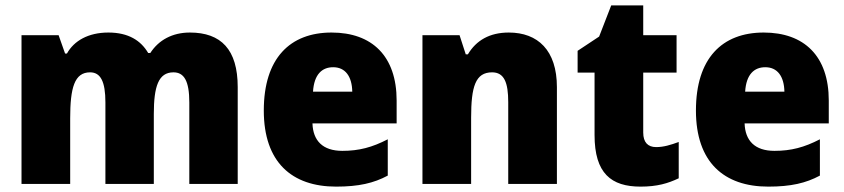

<svg xmlns="http://www.w3.org/2000/svg" viewBox="-20 -684 3138 714"><path d="M686 -563C621 -563 570 -535 539 -487H531C504 -533 458 -563 383 -563C308 -563 255 -532 229 -485H222L198 -553H60V0H241V-244C241 -358 257 -415 315 -415C354 -415 372 -381 372 -303V0H552V-260C552 -362 569 -415 625 -415C664 -415 684 -384 684 -303V0H864V-360C864 -500 802 -563 686 -563Z M1213 -563C1058 -563 961 -467 961 -273C961 -81 1065 10 1230 10C1314 10 1370 -3 1422 -31V-166C1364 -136 1315 -123 1253 -123C1180 -123 1144 -161 1142 -225H1455V-310C1455 -476 1363 -563 1213 -563ZM1219 -434C1264 -434 1289 -400 1290 -343H1144C1148 -408 1178 -434 1219 -434Z M1872 -563C1801 -563 1751 -534 1720 -482H1712L1689 -553H1551V0H1732V-246C1732 -362 1748 -415 1810 -415C1855 -415 1870 -377 1870 -304V0H2051V-360C2051 -497 1980 -563 1872 -563Z M2420 -137C2389 -137 2372 -155 2372 -191V-414H2496V-553H2372V-664H2253L2208 -548L2128 -495V-414H2191V-182C2191 -39 2253 10 2362 10C2424 10 2464 -2 2504 -21V-156C2474 -145 2448 -137 2420 -137Z M2820 -563C2665 -563 2568 -467 2568 -273C2568 -81 2672 10 2837 10C2921 10 2977 -3 3029 -31V-166C2971 -136 2922 -123 2860 -123C2787 -123 2751 -161 2749 -225H3062V-310C3062 -476 2970 -563 2820 -563ZM2826 -434C2871 -434 2896 -400 2897 -343H2751C2755 -408 2785 -434 2826 -434Z"/></svg>

Font: Noto Sans Devanagari SemiCondensed Black
Style: Regular
Weight: 900
Width: 4
Designer: Jelle Bosma - Monotype Design Team
Foundry: Monotype Imaging Inc.
Version: Version 2.004